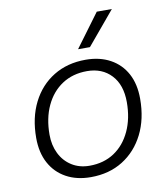

<svg xmlns="http://www.w3.org/2000/svg" viewBox="-87 -854 824 939"><g transform="rotate(-10 325.0 -384.0)"><path d="M289 12Q219 12 167 -16.5Q115 -45 86.5 -97.5Q58 -150 58 -223Q58 -323 96 -398.5Q134 -474 202.5 -516Q271 -558 362 -558Q432 -558 484 -529.5Q536 -501 564 -449Q592 -397 592 -324Q592 -224 554 -148.5Q516 -73 448 -30.5Q380 12 289 12ZM292 -44Q363 -44 415 -78.5Q467 -113 496 -175.5Q525 -238 525 -319Q525 -405 479.5 -453.5Q434 -502 359 -502Q288 -502 235.5 -467.5Q183 -433 154 -371Q125 -309 125 -227Q125 -175 145.5 -133.5Q166 -92 204 -68Q242 -44 292 -44ZM335 -615 457 -780H532L394 -615Z"/></g></svg>

Font: Azeret Mono Thin ExtraLight
Style: Italic
Weight: 250
Italic angle: -12°
Version: Version 1.002